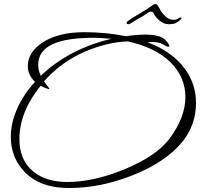

<svg xmlns="http://www.w3.org/2000/svg" viewBox="-20 -870 1000 960"><path d="M328 70Q276 70 235 61Q144 41 90 -25Q34 -93 34 -186Q34 -255 65.5 -326Q97 -397 155 -461Q119 -494 119 -540Q119 -608 192 -657Q271 -709 402 -709Q456 -709 508 -704Q560 -699 609 -689Q637 -693 661 -695Q685 -697 705 -697Q780 -697 806 -671Q827 -649 827 -640Q827 -636 823 -636Q815 -636 801 -645Q774 -664 717 -659Q842 -612 905 -525Q960 -449 960 -356Q960 -248 895 -165Q810 -58 634 10Q477 70 328 70ZM184 -491Q255 -559 343.5 -605Q432 -651 537 -676Q514 -678 491.5 -679.5Q469 -681 446 -681Q436 -681 426 -681Q416 -681 405 -680Q171 -671 171 -546Q171 -518 184 -491ZM317 40Q449 40 606 -25Q763 -91 827 -176Q907 -283 907 -385Q907 -484 833 -558Q757 -633 619 -663Q564 -661 510 -647.5Q456 -634 403 -611Q284 -559 200 -463Q207 -453 216.5 -440.5Q226 -428 227 -427Q227 -425 226 -424Q214 -427 203.5 -431.5Q193 -436 183 -441Q77 -310 77 -174Q77 -69 147 -12Q211 40 317 40ZM622 -749Q613 -749 613 -756Q613 -761 619 -764Q629 -772 637 -777Q645 -782 651 -786Q664 -794 689 -808.5Q714 -823 740 -842Q751 -850 758 -850Q767 -850 780 -823Q787 -808 806 -789.5Q825 -771 846 -771Q854 -771 860.5 -772.5Q867 -774 872 -778Q878 -783 884 -783Q888 -783 888 -780Q888 -777 883 -772Q870 -760 858.5 -754.5Q847 -749 824 -749Q800 -749 778.5 -766.5Q757 -784 749 -802Q745 -812 735 -812Q727 -812 716 -804Q697 -790 676.5 -779Q656 -768 630 -751Q628 -750 626 -749.5Q624 -749 622 -749Z"/></svg>

Font: Ephesis
Style: Regular
Weight: 400
Designer: Robert E. Leuschke
Foundry: Robert E. Leuschke
Version: Version 1.010; ttfautohint (v1.8.3)